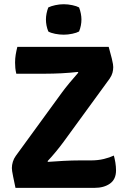

<svg xmlns="http://www.w3.org/2000/svg" viewBox="-20 -910 620 930"><path d="M279 -460.5Q293.5 -480.5 317.2 -509.2Q341 -538 359.5 -558.5L356.5 -561.5Q339 -559.5 318.5 -557.8Q298 -556 277.2 -555Q256.5 -554 237 -553.5Q217.5 -553 202.5 -553H59Q55.5 -567.5 54.2 -580.5Q53 -593.5 53 -606.5Q53 -627 56 -645Q59 -663 64 -683H506.5Q517 -645.5 521.5 -626.8Q526 -608 527.2 -599.5Q528.5 -591 528.5 -585Q528.5 -571.5 524.8 -557.5Q521 -543.5 511 -529L288 -223Q273.5 -203 251.5 -176.2Q229.5 -149.5 210 -129L213 -126Q245.5 -128.5 288.2 -130.8Q331 -133 363 -133H418.5Q455 -133 483.2 -140Q511.5 -147 531.5 -156.5Q535.5 -142 538.8 -122.8Q542 -103.5 542 -84.5Q542 -41.5 512.8 -20.8Q483.5 0 437.5 0H55Q47.5 -35.5 43.8 -53.8Q40 -72 38.8 -80.8Q37.5 -89.5 37.5 -96Q37.5 -110.5 42.2 -126.2Q47 -142 56.5 -155ZM202.5 -816Q202.5 -829.5 205.5 -844.8Q208.5 -860 214 -874Q227 -880.5 247.8 -885Q268.5 -889.5 288.5 -889.5Q309 -889.5 330.2 -885Q351.5 -880.5 363 -874Q368.5 -860 371.5 -844.5Q374.5 -829 374.5 -816Q374.5 -786 363 -757.5Q351.5 -751 330.2 -746.5Q309 -742 288.5 -742Q268.5 -742 247 -746.2Q225.5 -750.5 214 -757.5Q202.5 -786 202.5 -816Z"/></svg>

Font: Signika
Style: Bold
Weight: 700
Designer: Anna Giedry
Foundry: Anna Giedry
Version: Version 2.001